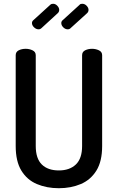

<svg xmlns="http://www.w3.org/2000/svg" viewBox="-20 -989 622 1015"><path d="M291 6Q227 6 175 -16Q123 -38 93 -87Q63 -136 63 -217V-697Q63 -715 79 -723Q95 -731 116 -731Q135 -731 152 -723Q169 -715 169 -697V-217Q169 -151 201 -119.5Q233 -88 291 -88Q348 -88 381 -119.5Q414 -151 414 -217V-697Q414 -715 430 -723Q446 -731 467 -731Q486 -731 503 -723Q520 -715 520 -697V-217Q520 -136 489.5 -87Q459 -38 407 -16Q355 6 291 6ZM338 -834Q325 -834 314.5 -844.5Q304 -855 304 -867Q304 -876 311 -882L400 -963Q403 -967 407 -968Q411 -969 415 -969Q428 -969 438 -958.5Q448 -948 448 -937Q448 -926 440 -919L354 -841Q348 -834 338 -834ZM184 -834Q171 -834 160 -844.5Q149 -855 149 -867Q149 -876 156 -882L245 -963Q249 -967 253 -968Q257 -969 261 -969Q273 -969 283 -958.5Q293 -948 293 -937Q293 -926 285 -919L200 -841Q193 -834 184 -834Z"/></svg>

Font: Dosis ExtraLight SemiBold
Style: Regular
Weight: 600
Version: Version 3.001; ttfautohint (v1.8.2)